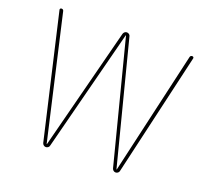

<svg xmlns="http://www.w3.org/2000/svg" viewBox="-124 -882 1117 1034"><g transform="rotate(20 434.0 -365.0)"><path d="M215 -16 52 -720Q51 -724 53.5 -727Q56 -730 60 -730Q71 -730 73 -720L234 -18Q234 -17 235 -17Q236 -17 236 -18L415 -714Q417 -721 422.5 -725.5Q428 -730 435 -730Q442 -730 448 -725.5Q454 -721 455 -714L634 -18Q634 -17 635 -17Q636 -17 636 -18L797 -720Q799 -730 810 -730Q814 -730 816.5 -727Q819 -724 818 -720L655 -16Q654 -9 648 -4.5Q642 0 635 0Q628 0 622.5 -4.5Q617 -9 615 -16L436 -712Q436 -713 435 -713Q434 -713 434 -712L255 -16Q254 -9 248 -4.5Q242 0 235 0Q228 0 222.5 -4.5Q217 -9 215 -16Z"/></g></svg>

Font: Rounded Mplus 1c Thin
Style: Regular
Weight: 250
Version: Version 1.059.20150529